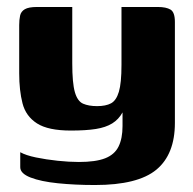

<svg xmlns="http://www.w3.org/2000/svg" viewBox="-20 -419 554 550"><path d="M252 111Q195 111 146 106Q97 101 67.5 89.5Q38 78 38 60V17Q54 26 83 32Q112 38 145 41.5Q178 45 206 45Q254 45 281 34.5Q308 24 319.5 1Q331 -22 331 -58V-97Q320 -77 301.5 -65.5Q283 -54 254.5 -49.5Q226 -45 183 -45Q118 -45 86 -65.5Q54 -86 44.5 -123Q35 -160 35 -209V-347Q35 -362 37.5 -374Q40 -386 51 -392.5Q62 -399 86 -399H187Q187 -373 187 -354Q187 -335 187 -318.5Q187 -302 187 -283Q187 -264 187 -238Q187 -181 194.5 -155Q202 -129 218 -122Q234 -115 258 -115Q283 -115 298 -123Q313 -131 320.5 -156Q328 -181 328 -233V-399H432Q456 -399 468.5 -391.5Q481 -384 481 -356V-67Q481 23 428 67Q375 111 252 111Z"/></svg>

Font: Genos
Style: Bold
Weight: 700
Designer: Robert E. Leuschke
Foundry: Robert E. Leuschke
Version: Version 1.010